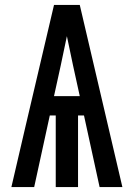

<svg xmlns="http://www.w3.org/2000/svg" viewBox="-20 -755 540 775"><path d="M26 0 83 -245 198 -735H302L474 0H382L319 -289H295V0H205V-289H181L118 0ZM302 -367 275 -490Q269 -520 262.5 -549.5Q256 -579 250 -609Q244 -579 237.5 -549.5Q231 -520 225 -490L198 -367Z"/></svg>

Font: Iosevka Term Semibold
Style: Regular
Weight: 600
Monospace: yes
Designer: Belleve Invis
Foundry: Belleve Invis
Version: Version 31.4.0